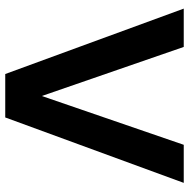

<svg xmlns="http://www.w3.org/2000/svg" viewBox="-14 -724 738 751"><g transform="rotate(90 355.5 -349.0)"><path d="M14.2 -698.2H164.1L356 -143.1L546.9 -698.2H695.8L439.9 0H270Z"/></g></svg>

Font: Poppins SemiBold
Style: Regular
Weight: 600
Designer: Ninad Kale (Devanagari), Jonny Pinhorn (Latin)
Foundry: Indian Type Foundry
Version: 4.004